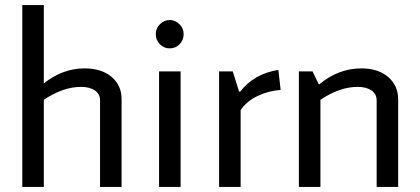

<svg xmlns="http://www.w3.org/2000/svg" viewBox="-20 -738 1660 758"><path d="M153 -718V-409Q228 -468 314 -468Q381 -468 420.5 -434.5Q460 -401 460 -347V0H375V-341Q375 -367 354.5 -381Q334 -395 300 -395Q229 -395 153 -344V0H68V-718Z M689 -563.5Q673 -547 650 -547Q627 -547 611 -563.5Q595 -580 595 -603Q595 -626 611.5 -642.5Q628 -659 650 -659Q672 -659 688.5 -642.5Q705 -626 705 -603Q705 -580 689 -563.5ZM608 -456H693V0H608Z M845 -456H899L924 -376H928Q983 -447 1079 -462L1088 -383Q1041 -380 997 -359Q953 -338 930 -303V0H845Z M1552 -345V0H1467V-341Q1467 -367 1446.5 -381Q1426 -395 1392 -395Q1321 -395 1245 -344V0H1160V-456H1214L1239 -404Q1316 -468 1406 -468Q1473 -468 1512.5 -434Q1552 -400 1552 -345Z"/></svg>

Font: Average Sans
Style: Regular
Weight: 400
Designer: Eduardo Rodriguez Tunni
Foundry: Eduardo Rodriguez Tunni
Version: Version 1.002